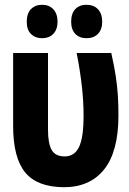

<svg xmlns="http://www.w3.org/2000/svg" viewBox="-20 -775 540 804"><path d="M247 9Q135 8 85 -53.5Q35 -115 35 -248V-553H181V-232Q181 -174 196.5 -147Q212 -120 251 -120Q292 -120 311 -159.5Q330 -199 330 -291Q330 -351 322.5 -416.5Q315 -482 301 -553H446Q458 -500 464.5 -457.5Q471 -415 473.5 -376Q476 -337 476 -292Q476 -141 416.5 -66Q357 9 247 9ZM342 -615Q313 -615 295.5 -633Q278 -651 278 -684Q278 -719 295.5 -737Q313 -755 342 -755Q373 -755 390.5 -736Q408 -717 408 -684Q408 -652 390.5 -633.5Q373 -615 342 -615ZM156 -615Q128 -615 110 -632.5Q92 -650 92 -684Q92 -719 110 -737Q128 -755 156 -755Q186 -755 203.5 -736Q221 -717 221 -684Q221 -652 203.5 -633.5Q186 -615 156 -615Z"/></svg>

Font: Noto Sans Mono ExtraCondensed Black
Style: Regular
Weight: 900
Width: 2
Designer: Monotype Design Team
Foundry: Monotype Imaging Inc.
Version: Version 2.014